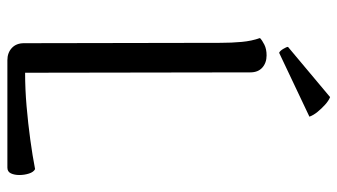

<svg xmlns="http://www.w3.org/2000/svg" viewBox="-217 -697 914 520"><g transform="rotate(90 240.0 -437.0)"><path d="M176 -658 177 -48Q222 -48 268 -52Q314 -56 358 -62Q402 -68 438 -75Q446 -71 450 -58.5Q454 -46 454 -32.5Q454 -19 449.5 -9.5Q445 0 434 0H143Q123 0 110 -12Q97 -24 97 -45L96 -577Q96 -607 93.5 -634.5Q91 -662 83 -684Q89 -690 101 -696Q113 -702 130 -702Q150 -702 163 -690.5Q176 -679 176 -658ZM296 -818 123 -736Q118 -738 112.5 -747Q107 -756 107 -760L243 -874Q253 -870 263.5 -860.5Q274 -851 283 -840Q292 -829 296 -818Z"/></g></svg>

Font: Arima
Style: Regular
Weight: 400
Designer: Joana Correia and Natanael Gama
Foundry: NDISCOVER
Version: Version 1.101;gftools[0.9.23]